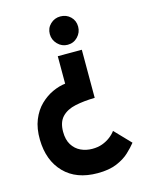

<svg xmlns="http://www.w3.org/2000/svg" viewBox="-111 -783 666 864"><g transform="rotate(-15 222.5 -350.5)"><path d="M310 -543V-319Q259 -318 219 -309.5Q179 -301 156 -277Q133 -253 133 -208Q133 -171 148 -147Q163 -123 187.5 -111.5Q212 -100 241 -100Q267 -100 287.5 -107.5Q308 -115 324.5 -127.5Q341 -140 351 -154L422 -80Q407 -61 384 -39.5Q361 -18 325 -3Q289 12 236 12Q137 12 81 -45.5Q25 -103 23 -200Q22 -253 38 -292.5Q54 -332 81 -358Q108 -384 139 -398Q170 -412 198 -415V-543ZM255 -713Q283 -713 302 -694.5Q321 -676 321 -648Q321 -621 302 -601Q283 -581 255 -581Q228 -581 208.5 -601Q189 -621 189 -648Q189 -676 208.5 -694.5Q228 -713 255 -713Z"/></g></svg>

Font: Stick No Bills
Style: Bold
Weight: 700
Version: Version 2.000